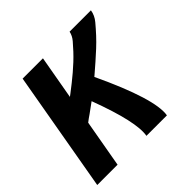

<svg xmlns="http://www.w3.org/2000/svg" viewBox="-154 -662 795 795"><g transform="rotate(-45 243.0 -265.0)"><path d="M-14 0 79 -530H198L164 -338L176 -347Q193 -360 210 -373.5Q227 -387 243.5 -401Q260 -415 276 -430Q292 -445 306.5 -460.5Q321 -476 335.5 -493Q350 -510 354 -530H479Q475 -504 457 -482.5Q439 -461 420.5 -441Q402 -421 382 -402.5Q362 -384 341.5 -366Q321 -348 300 -330L294 -325Q408 -83 394 0H274Q287 -70 215 -262Q193 -246 171 -230Q156 -220 142 -209L105 0Z"/></g></svg>

Font: Iosevka SS08
Style: Bold Italic
Weight: 700
Italic angle: -10°
Monospace: yes
Designer: Belleve Invis
Foundry: Belleve Invis
Version: 2.1.0; ttfautohint (v1.8.2)